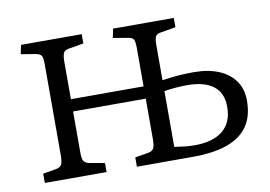

<svg xmlns="http://www.w3.org/2000/svg" viewBox="-61 -598 974 692"><g transform="rotate(-10 426.5 -252.5)"><path d="M51 0V-34L99 -42Q115 -45 120 -54.5Q125 -64 125 -90V-418Q125 -442 121 -451Q117 -460 101 -463L46 -472L53 -505H275V-471L222 -462Q206 -460 201 -450.5Q196 -441 196 -417V-281H462V-421Q462 -444 457.5 -452.5Q453 -461 437 -463L383 -472L390 -505H612V-471L559 -462Q543 -460 538 -451.5Q533 -443 533 -421V-291Q567 -296 592.5 -298Q618 -300 648 -300Q700 -300 738.5 -284.5Q777 -269 798.5 -239Q820 -209 820 -166Q820 -108 794 -71.5Q768 -35 717.5 -17.5Q667 0 593 0H388V-34L436 -42Q452 -45 457 -54.5Q462 -64 462 -90V-236H196V-87Q196 -64 201 -55Q206 -46 221 -43L277 -33V0ZM608 -40Q674 -40 710 -69.5Q746 -99 746 -156Q746 -208 712.5 -233Q679 -258 618 -258Q595 -258 572.5 -256Q550 -254 533 -251V-47Q552 -44 569.5 -42Q587 -40 608 -40Z"/></g></svg>

Font: Literata 18pt Light
Style: Regular
Weight: 300
Designer: Latin by Veronika Burian and Jose Scaglione. Greek by Irene Vlachou. Cyrillic by Vera Evstafieva.
Foundry: TypeTogether
Version: Version 3.103;gftools[0.9.29]